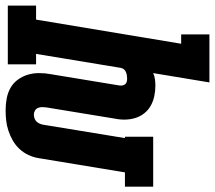

<svg xmlns="http://www.w3.org/2000/svg" viewBox="-104 -714 783 700"><g transform="rotate(90 288.0 -363.5)"><path d="M339 8Q317 8 296 4Q275 0 257.5 -10Q240 -20 228 -36.5Q216 -53 210 -72.5Q204 -92 204 -114Q204 -136 208 -157L249 -406Q250 -412 249 -418Q248 -424 244.5 -428Q241 -432 235.5 -433.5Q230 -435 224 -435Q218 -435 212 -434Q206 -433 200 -430.5Q194 -428 190 -423Q186 -418 185 -412L134 -103H172V0H-42V-103H9L97 -632H63V-735H238L204 -530Q215 -535 227 -536.5Q239 -538 250 -538Q269 -538 288 -534Q307 -530 323 -521Q339 -512 350.5 -497.5Q362 -483 367.5 -465.5Q373 -448 373.5 -428.5Q374 -409 370 -390L329 -140Q328 -133 328 -125Q328 -117 331 -110Q334 -103 340.5 -99Q347 -95 355 -95Q361 -95 368 -97Q375 -99 380 -104Q385 -109 388 -115.5Q391 -122 392 -128L441 -427H436V-530H618V-427H566L514 -112Q511 -93 502.5 -75Q494 -57 480.5 -42.5Q467 -28 449.5 -18Q432 -8 413.5 -2Q395 4 376.5 6Q358 8 339 8Z"/></g></svg>

Font: Iosevka Slab XBdExObl
Style: Regular
Weight: 800
Width: 7
Italic angle: -9°
Monospace: yes
Designer: Belleve Invis
Foundry: Belleve Invis
Version: Version 11.1.0; ttfautohint (v1.8.3)